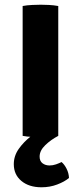

<svg xmlns="http://www.w3.org/2000/svg" viewBox="-20 -576 342 814"><path d="M76 -550.5Q94 -554 116.8 -555Q139.5 -556 153 -556Q167.5 -556 187.8 -555Q208 -554 227 -550.5V0Q208 3.5 187.8 4.5Q167.5 5.5 153 5.5Q139.5 5.5 116.8 4.5Q94 3.5 76 0ZM156 218Q103 218 70.8 191.2Q38.5 164.5 38.5 120Q38.5 85 59.5 55.2Q80.5 25.5 110.2 2.5Q140 -20.5 166 -35Q182.5 -31.5 198.5 -23Q214.5 -14.5 227 0Q195.5 16.5 171.8 39.5Q148 62.5 148 88Q148 107 160.2 116.2Q172.5 125.5 190 125.5Q204 125.5 217.5 120.8Q231 116 241 111Q253 121 262.2 139.2Q271.5 157.5 272.5 178.5Q253.5 194.5 222.5 206.2Q191.5 218 156 218Z"/></svg>

Font: Signika Negative SC
Style: Bold
Weight: 700
Designer: Anna Giedryś
Foundry: Anna Giedryś
Version: Version 2.000; ttfautohint (v1.8.3) -l 8 -r 50 -G 200 -x 9 -